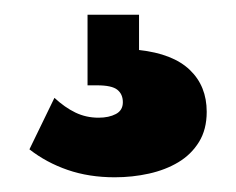

<svg xmlns="http://www.w3.org/2000/svg" viewBox="-20 -30 321 261"><path d="M136 211Q101 211 72 201Q43 191 20 173L54 103Q68 116 82.5 123Q97 130 114 130Q128 130 137.5 125Q147 120 147 109Q147 98 139.5 92Q132 86 112 86H99V-10H169V38Q215 43 238 65Q261 87 261 122Q261 146 250.5 163Q240 180 222.5 190.5Q205 201 182.5 206Q160 211 136 211Z"/></svg>

Font: Tilda Sans Extra Bold
Style: Regular
Weight: 800
Designer: ParaType Ltd
Foundry: ParaType Ltd
Version: Version 1.009